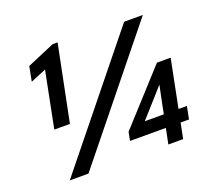

<svg xmlns="http://www.w3.org/2000/svg" viewBox="-124 -899 1167 1059"><g transform="rotate(-20 459.5 -369.0)"><path d="M129.4 -292.5 201.7 -657.2 215.3 -629.9 103 -583 119.6 -669.4 281.7 -738.3H311L221.2 -292.5ZM113.8 0 694.8 -719.7H804.7L223.6 0ZM692.4 0 744.1 -255.9 758.8 -326.2H757.8L711.4 -273.9L616.2 -167.5V-165H861.3L846.7 -90.8H500.5L510.3 -141.1L787.6 -445.8H868.2L779.3 0Z"/></g></svg>

Font: Reddit Sans SemiBold
Style: Italic
Weight: 600
Italic angle: -11.25°
Designer: Stephen Hutchings
Version: Version 1.013